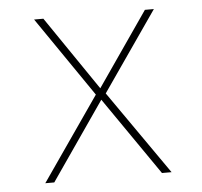

<svg xmlns="http://www.w3.org/2000/svg" viewBox="-44 -573 650 618"><g transform="rotate(-5 281.5 -264.0)"><path d="M78 0H107L281 -252L455 0H486L297 -271L475 -528H446L281 -289L118 -528H88L265 -270Z"/></g></svg>

Font: Noto Sans Mono SemiCondensed Thin
Style: Regular
Weight: 100
Width: 4
Designer: Monotype Design Team
Foundry: Monotype Imaging Inc.
Version: Version 2.014